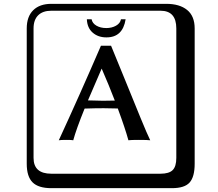

<svg xmlns="http://www.w3.org/2000/svg" viewBox="-20 -774 1140 1006"><path d="M638.2 -672.9Q623 -577.6 537.1 -578.1Q494.1 -578.1 465.6 -603Q437 -627.9 435.1 -672.9H460Q463.9 -651.9 485.4 -639.4Q506.8 -627 537.1 -627Q565.9 -627 587.9 -639.4Q609.9 -651.9 613.8 -672.9ZM249 -717.8Q204.1 -717.8 179.9 -693.8Q155.8 -669.9 155.8 -625V53.2Q155.8 136.2 249 136.2H820.8Q865.7 136.2 884.8 117.2Q903.8 98.1 903.8 53.2V-625Q903.8 -717.8 820.8 -717.8ZM1000 84Q1000 152.8 973.4 182.4Q946.8 211.9 880.9 211.9H249Q181.2 211.9 150.6 181.4Q120.1 150.9 120.1 84V-625Q120.1 -687 154.1 -720.5Q188 -753.9 249 -753.9H851.1Q920.9 -753.9 960.4 -721.9Q1000 -689.9 1000 -625ZM512.7 -414.6Q458.5 -289.6 440.9 -248Q451.7 -248 479.5 -247.1Q507.3 -246.1 519 -246.1Q542 -246.1 581.5 -247.1Q551.3 -326.2 512.7 -414.6ZM423.3 -205.1Q379.4 -96.7 363.8 -39.1Q355 -41 330.1 -41Q296.9 -41 288.1 -39.1Q396 -272.9 508.8 -534.2H562Q587.9 -472.2 634.5 -357.2Q681.2 -242.2 716.1 -157Q751 -71.8 767.1 -39.1Q753.9 -41 706.1 -41Q666 -41 652.8 -39.1Q635.7 -101.6 597.2 -205.6Q547.9 -207 522.9 -207Q478.5 -207 423.3 -205.1Z"/></svg>

Font: Linux Biolinum Keyboard
Style: Regular
Weight: 700
Designer: Philipp H. Poll
Foundry: Philipp H. Poll
Version: Version 0.6.1 ; ttfautohint (v0.9)